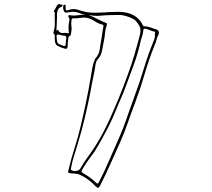

<svg xmlns="http://www.w3.org/2000/svg" viewBox="-20 -850 1040 942"><path d="M256 -701Q259 -700 261.5 -703Q264 -706 266 -701Q275 -686 288 -688Q301 -690 313 -687Q318 -686 318 -689.5Q318 -693 317 -696Q316 -710 316.5 -722.5Q317 -735 320 -748Q322 -758 317 -765Q314 -768 315.5 -772.5Q317 -777 321 -776Q340 -772 359.5 -775Q379 -778 398 -777Q386 -779 374.5 -784Q363 -789 351 -791Q341 -793 331.5 -792Q322 -791 312 -789Q308 -788 303 -788Q298 -788 295 -793Q287 -808 291 -823Q292 -827 298 -827Q303 -826 302 -819V-809Q302 -795 313 -800Q342 -811 369 -800Q407 -787 445.5 -787.5Q484 -788 522 -791Q543 -792 563.5 -792Q584 -792 605 -787Q629 -781 648 -767Q667 -753 680 -728Q682 -726 683 -723.5Q684 -721 688 -721Q703 -721 717.5 -715.5Q732 -710 746 -706Q757 -703 759 -694Q761 -685 755 -674Q750 -664 747 -652Q744 -640 739 -629Q711 -560 690 -488Q669 -416 643 -346Q624 -297 607 -247.5Q590 -198 569 -151Q545 -98 521.5 -45Q498 8 472 59Q466 71 461.5 71.5Q457 72 448 63Q432 46 413.5 32Q395 18 375 9Q364 3 350.5 2Q337 1 324 0Q315 -1 314.5 -5Q314 -9 316 -16Q329 -71 346 -124Q363 -177 376 -232Q390 -291 402.5 -350.5Q415 -410 425 -470Q429 -492 432.5 -514Q436 -536 445 -557Q446 -558 446 -559.5Q446 -561 447 -562Q466 -582 469.5 -608.5Q473 -635 478 -661Q480 -675 482 -689.5Q484 -704 487 -718Q489 -728 483 -729Q462 -734 443.5 -746.5Q425 -759 404 -763Q388 -765 371.5 -762Q355 -759 338 -760Q331 -760 331 -751Q330 -744 329.5 -737.5Q329 -731 330 -724Q332 -714 331 -703.5Q330 -693 328 -683Q327 -681 326.5 -678Q326 -675 324 -674Q317 -673 316.5 -668.5Q316 -664 315 -659Q312 -641 312 -624Q312 -608 299 -611Q279 -616 261 -626Q254 -631 251.5 -638.5Q249 -646 249 -655Q248 -663 249 -671Q250 -679 243 -686Q241 -688 242 -691.5Q243 -695 244 -698Q250 -720 249 -742Q248 -764 249 -786Q249 -790 245.5 -792Q242 -794 246 -799Q251 -806 254.5 -813.5Q258 -821 263 -827Q268 -832 274 -829Q280 -826 285 -827Q288 -827 287 -823Q286 -819 284 -818Q268 -812 263.5 -800.5Q259 -789 259.5 -775Q260 -761 259 -748Q258 -736 258 -724Q258 -712 256 -701ZM415 -777Q438 -767 458.5 -756.5Q479 -746 499 -738Q507 -736 504 -727Q497 -709 495.5 -689.5Q494 -670 490 -651Q485 -626 480.5 -601Q476 -576 458 -557Q454 -553 452.5 -547Q451 -541 449 -536Q445 -503 437.5 -470.5Q430 -438 425 -406Q412 -339 396.5 -273.5Q381 -208 361 -143Q353 -115 343.5 -86Q334 -57 329 -28Q329 -24 328 -20.5Q327 -17 331 -15Q340 -9 354.5 -11.5Q369 -14 374 -23Q391 -53 410.5 -79.5Q430 -106 448 -134Q469 -167 487.5 -202.5Q506 -238 522 -274Q545 -325 566.5 -378Q588 -431 607 -484Q625 -532 639.5 -581.5Q654 -631 667 -681Q670 -694 669 -705.5Q668 -717 660 -729Q648 -750 631 -758.5Q614 -767 596 -772Q579 -777 561.5 -776.5Q544 -776 526 -776Q500 -776 472.5 -773Q445 -770 415 -777ZM740 -682Q739 -686 741 -690Q743 -694 737 -695Q726 -697 715.5 -702Q705 -707 694 -709Q683 -711 683 -700Q682 -687 678 -675.5Q674 -664 671 -652Q658 -592 637.5 -535.5Q617 -479 596 -423Q586 -395 573.5 -367.5Q561 -340 550 -312Q532 -266 509.5 -223Q487 -180 463 -138Q446 -107 424 -79Q402 -51 384 -19Q380 -12 380 -8.5Q380 -5 387 -1Q404 9 421 21Q438 33 453 48Q458 52 460.5 50Q463 48 465 44Q473 28 480.5 13Q488 -2 495 -17Q525 -86 556 -155Q587 -224 611 -297Q624 -335 638 -372.5Q652 -410 665 -448Q680 -496 695 -543.5Q710 -591 729 -637Q734 -648 737.5 -659Q741 -670 740 -682ZM258 -664Q259 -645 263.5 -639Q268 -633 285 -627Q297 -623 299.5 -624.5Q302 -626 303 -641Q303 -646 303.5 -651Q304 -656 305 -661Q307 -674 296 -675Q290 -675 284.5 -676.5Q279 -678 274 -679Q262 -682 259.5 -680Q257 -678 258 -664Z"/></svg>

Font: Rock 3D
Style: Regular
Weight: 400
Version: Version 1.000